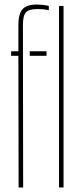

<svg xmlns="http://www.w3.org/2000/svg" viewBox="-20 -826 360 846"><path d="M29 -580V-600H61V-716Q61 -764 79 -785Q97 -806 142 -806Q153.5 -806 169.5 -804.2Q185.5 -802.5 195 -800V-781Q184.5 -783.5 172.2 -784.8Q160 -786 144 -786Q108 -786 94.5 -771.8Q81 -757.5 81 -716L82 0H62L61 -580ZM111 -580V-600H185V-580ZM240 0V-800H260V0Z"/></svg>

Font: Big Shoulders Stencil Thin
Style: Regular
Weight: 100
Designer: Patric King
Foundry: XO Type Co
Version: Version 2.001